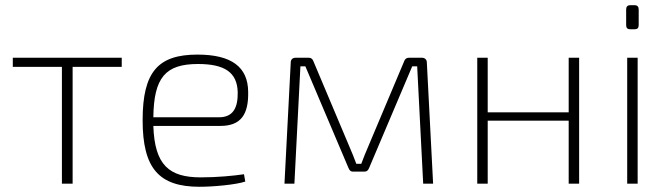

<svg xmlns="http://www.w3.org/2000/svg" viewBox="-20 -703 2555 735"><path d="M446 -482H29V-447H217V0H258V-447H446Z M749 -24C627 -24 572 -71 567 -221H824C903 -221 932 -266 930 -352C929 -446 867 -494 736 -494C586 -494 526 -429 526 -243C526 -59 588 12 744 12C797 12 884 4 919 -8L914 -36C874 -30 811 -24 749 -24ZM738 -458C840 -458 888 -426 890 -350C891 -291 873 -254 818 -254H567C569 -406 613 -458 738 -458Z M1595 -482H1546C1536 -482 1530 -477 1527 -468L1390 -143C1380 -121 1372 -99 1363 -76H1344C1336 -98 1327 -120 1317 -143L1180 -468C1177 -477 1171 -482 1162 -482H1112C1100 -482 1093 -475 1093 -464L1069 0H1107L1130 -449H1149L1314 -60C1318 -51 1322 -46 1331 -46H1375C1385 -46 1389 -51 1393 -60L1558 -449H1577L1600 0H1638L1614 -464C1614 -475 1606 -482 1595 -482Z M2157 -482V-273H1847V-482H1807V0H1847V-241H2157V0H2197V-482Z M2410 -683H2392C2382 -683 2377 -677 2377 -667V-607C2377 -596 2382 -591 2392 -591H2410C2420 -591 2425 -596 2425 -607V-667C2425 -677 2420 -683 2410 -683ZM2421 -482H2381V0H2421Z"/></svg>

Font: Exo 2 Extra Light
Style: Regular
Weight: 250
Designer: Natanael Gama
Version: Version 1.001;PS 001.001;hotconv 1.0.88;makeotf.lib2.5.64775